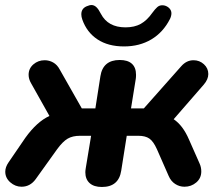

<svg xmlns="http://www.w3.org/2000/svg" viewBox="-20 -737 883 765"><path d="M320 -51Q320 -57 322 -69L343 -196H299Q269 -196 249.5 -184.5Q230 -173 208 -143L122 -23Q100 7 66 7Q41 7 21 -10.5Q1 -28 1 -53Q1 -71 14 -90L81 -188Q127 -252 177 -275L104 -405Q94 -422 94 -439Q94 -464 113 -480.5Q132 -497 158 -497Q176 -497 192 -488Q208 -479 218 -460L306 -305H360L380 -433Q390 -498 457 -498Q489 -498 505.5 -483Q522 -468 522 -439Q522 -429 521 -423L502 -305H553L702 -473Q723 -497 751 -497Q775 -497 792.5 -481Q810 -465 810 -442Q810 -421 792 -400L672 -262Q709 -237 733 -181L775 -86Q782 -71 782 -54Q782 -27 762 -10Q742 7 715 7Q695 7 678 -4Q661 -15 652 -36L605 -143Q591 -174 575 -185Q559 -196 531 -196H485L463 -57Q453 8 386 8Q354 8 337 -7.5Q320 -23 320 -51ZM308 -659Q304 -670 304 -680Q304 -706 331 -714Q338 -717 344 -717Q355 -717 364 -708.5Q373 -700 382 -682Q410 -628 480 -628Q516 -628 541 -642Q566 -656 587 -686Q598 -701 606.5 -708.5Q615 -716 626 -716Q634 -716 639 -714Q650 -710 656.5 -702Q663 -694 663 -684Q663 -673 657 -661Q630 -608 583 -580Q536 -552 474 -552Q411 -552 368.5 -580Q326 -608 308 -659Z"/></svg>

Font: SN Pro Bold
Style: Bold Italic
Weight: 700
Italic angle: -9°
Designer: Tobias Whetton
Foundry: Supernotes
Version: Version 1.003